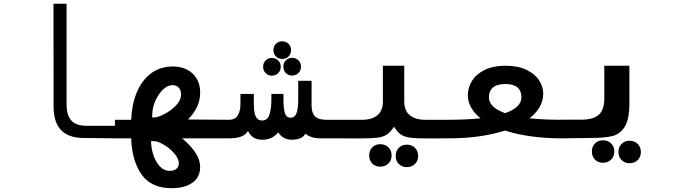

<svg xmlns="http://www.w3.org/2000/svg" viewBox="-20 -745 3640 1034"><path d="M268.5 -172 268 -725H338.5V-180Q338.5 -126.5 363.2 -97Q388 -67.5 448 -67.5H601.5V0L430.5 -2Q349.5 -2 309 -44.2Q268.5 -86.5 268.5 -172Z M686.5 0H599V-100H686.5Q689.5 -180.5 715.8 -245.5Q742 -310.5 791.8 -348.8Q841.5 -387 912.5 -387Q953.5 -387 986.5 -370.5Q1019.5 -354 1038.8 -322.2Q1058 -290.5 1058 -246Q1058 -205.5 1041.5 -170.2Q1025 -135 992.5 -101.5L1201 -100V0H961Q1010.5 42 1034.2 79.8Q1058 117.5 1058 156Q1058 190.5 1039.8 215.8Q1021.5 241 987 254.8Q952.5 268.5 905.5 268.5Q794 268.5 742.2 194.5Q690.5 120.5 686.5 0ZM943 135.5Q943 110 919 81.8Q895 53.5 862.2 34.2Q829.5 15 806 15H793.5Q793.5 49.5 805 86.8Q816.5 124 839.5 149.5Q862.5 175 895 175Q917 175 930 164Q943 153 943 135.5ZM955 -237.5Q955 -258.5 943.2 -272.5Q931.5 -286.5 909.5 -286.5Q887 -286.5 866.2 -270Q845.5 -253.5 827.5 -223Q813 -198 806.2 -172.5Q799.5 -147 799.5 -112.5H812.5Q829 -112.5 864.2 -130.2Q899.5 -148 927.2 -176.5Q955 -205 955 -237.5Z M1315.5 -39.5Q1300.5 -16.5 1275 -8.2Q1249.5 0 1213.5 0H1200V-100H1212Q1246.5 -100 1260.8 -124Q1275 -148 1275 -187V-239H1347V-188Q1347 -136 1358 -116Q1369 -96 1392.5 -96Q1420.5 -96 1431 -127.8Q1441.5 -159.5 1441.5 -210.5V-239H1506.5V-210.5Q1506.5 -156.5 1515 -133.8Q1523.5 -111 1545.5 -111Q1566.5 -111 1576.2 -133.8Q1586 -156.5 1586 -212.5V-310H1658V-176.5Q1658 -137 1676.5 -118.5Q1695 -100 1734.5 -100H1802.5V0H1703Q1655.5 0 1625 -25Q1613 -6 1594 0.8Q1575 7.5 1550.5 7.5Q1528.5 7.5 1509.2 -2.8Q1490 -13 1478.5 -32.5Q1463.5 -13 1441.8 -2.8Q1420 7.5 1393 7.5Q1364 7.5 1345.8 -4Q1327.5 -15.5 1315.5 -39.5ZM1452.5 -475Q1452.5 -495.5 1466 -509Q1479.5 -522.5 1500 -522.5Q1520.5 -522.5 1534 -509Q1547.5 -495.5 1547.5 -475Q1547.5 -454.5 1534 -441Q1520.5 -427.5 1500 -427.5Q1479.5 -427.5 1466 -441Q1452.5 -454.5 1452.5 -475ZM1397 -385.5Q1397 -406 1410.5 -419.5Q1424 -433 1444 -433Q1464.5 -433 1478.2 -419.5Q1492 -406 1492 -385.5Q1492 -365 1478.2 -351.2Q1464.5 -337.5 1444 -337.5Q1424 -337.5 1410.5 -351.2Q1397 -365 1397 -385.5ZM1506 -386Q1506 -406.5 1519.5 -420Q1533 -433.5 1553 -433.5Q1573.5 -433.5 1587.2 -420Q1601 -406.5 1601 -386Q1601 -365.5 1587.2 -351.8Q1573.5 -338 1553 -338Q1533 -338 1519.5 -351.8Q1506 -365.5 1506 -386Z M1968 92Q1968 65.5 1984.8 48.5Q2001.5 31.5 2028 31.5Q2054.5 31.5 2071.8 48.5Q2089 65.5 2089 92Q2089 118.5 2071.8 135.5Q2054.5 152.5 2028 152.5Q2001.5 152.5 1984.8 135.5Q1968 118.5 1968 92ZM2111 94.5Q2111 68 2127.8 51Q2144.5 34 2171 34Q2197.5 34 2214.8 51Q2232 68 2232 94.5Q2232 121 2214.8 138Q2197.5 155 2171 155Q2144.5 155 2127.8 138Q2111 121 2111 94.5ZM2042 -197.5V-391H2157V-197.5Q2157 -149.5 2186.8 -124.8Q2216.5 -100 2269 -100H2401.5V0L2283.5 0.5Q2220.5 0.5 2189.5 -3.5Q2158.5 -7.5 2139.2 -20.5Q2120 -33.5 2102 -62.5Q2083 -33.5 2063.2 -20.5Q2043.5 -7.5 2012.2 -3.5Q1981 0.5 1918 0.5L1798.5 0V-100H1931Q1983.5 -100 2012.8 -124.8Q2042 -149.5 2042 -197.5Z M2568 -108Q2499.5 -163 2499.5 -232.5Q2499.5 -271.5 2521 -307.8Q2542.5 -344 2588.2 -367.5Q2634 -391 2703 -391Q2770.5 -391 2816.2 -368.5Q2862 -346 2883.8 -311.5Q2905.5 -277 2905.5 -240Q2905.5 -202.5 2886.5 -169.2Q2867.5 -136 2832 -108Q2908 -100 3001.5 -100V0Q2916.5 0 2839.5 -10.8Q2762.5 -21.5 2699.5 -42Q2637 -21.5 2560.2 -10.8Q2483.5 0 2398.5 0V-100Q2491 -100 2568 -108ZM2700.5 -135.5Q2745 -151.5 2766.5 -172.8Q2788 -194 2788 -220Q2788 -292.5 2701.5 -292.5Q2657.5 -292.5 2635.2 -274Q2613 -255.5 2613 -220Q2613 -194 2634.5 -172.8Q2656 -151.5 2700.5 -135.5Z M3001.5 -100.5H3111.5Q3160 -100.5 3187.2 -115.2Q3214.5 -130 3224.5 -155Q3234.5 -180 3234.5 -216V-391H3369.5V-187.5Q3369.5 -102.5 3344.5 -62.5Q3319.5 -22.5 3278 -12.2Q3236.5 -2 3162.5 -2L3093.5 -1L3001.5 0ZM3167.5 71Q3167.5 44.5 3184.2 27.5Q3201 10.5 3227.5 10.5Q3254 10.5 3271.2 27.5Q3288.5 44.5 3288.5 71Q3288.5 97.5 3271.2 114.5Q3254 131.5 3227.5 131.5Q3201 131.5 3184.2 114.5Q3167.5 97.5 3167.5 71ZM3310.5 73.5Q3310.5 47 3327.2 30Q3344 13 3370.5 13Q3397 13 3414.2 30Q3431.5 47 3431.5 73.5Q3431.5 100 3414.2 117Q3397 134 3370.5 134Q3344 134 3327.2 117Q3310.5 100 3310.5 73.5Z"/></svg>

Font: JuliaMono
Style: Bold Italic
Weight: 700
Italic angle: -9°
Monospace: yes
Designer: cormullion
Foundry: corm
Version: Version 0.057; ttfautohint (v1.8.4)